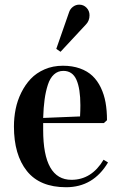

<svg xmlns="http://www.w3.org/2000/svg" viewBox="-20 -786 519 821"><path d="M39.6 -245.1Q39.6 -283.2 46.9 -319.6Q54.2 -356 70.8 -389.6Q87.4 -423.3 111.3 -448.7Q135.3 -474.1 170.7 -489.5Q206.1 -504.9 249 -504.9Q289.6 -504.9 321.8 -493.4Q354 -481.9 375.5 -461.4Q397 -440.9 411.1 -411.4Q425.3 -381.8 431.4 -347.4Q437.5 -313 437.5 -272L424.3 -259.8H164.6V-230Q164.6 -17.1 285.6 -17.1Q371.6 -17.1 422.9 -103L441.9 -91.3Q378.9 14.6 262.7 14.6Q150.4 14.6 95 -54.7Q39.6 -124 39.6 -245.1ZM164.6 -281.7 322.3 -288.1Q323.7 -313 323.7 -335.9Q323.7 -406.7 306.9 -444.8Q290 -482.9 251 -482.9Q227.5 -482.9 210.7 -467.5Q193.8 -452.1 184.6 -423.3Q175.3 -394.5 170.7 -360.6Q166 -326.7 164.6 -281.7ZM220.7 -577.1 274.9 -732.4Q279.3 -747.1 291.5 -756.6Q303.7 -766.1 318.8 -766.1Q337.4 -766.1 350.1 -752.9Q362.8 -739.7 362.8 -720.7Q362.8 -697.3 347.7 -681.6L238.8 -564.5Z"/></svg>

Font: Vidaloka 
Style: Regular
Weight: 400
Designer: Cyreal (www.cyreal.org)
Foundry: Cyreal (www.cyreal.org)
Version: Version 1.011